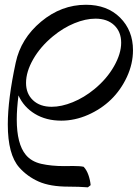

<svg xmlns="http://www.w3.org/2000/svg" viewBox="-20 -511 586 817"><path d="M46.9 -244.6Q68.8 -347.2 154.8 -418.9Q240.7 -490.7 345.7 -490.7Q436 -490.7 491 -436Q545.9 -381.3 545.9 -297.4Q545.9 -239.3 520 -183.6Q494.1 -127.9 452.4 -87.4Q410.6 -46.9 354.5 -22.2Q298.3 2.4 240.7 2.4Q176.3 2.4 128.7 -26.4Q81.1 -55.2 58.6 -105Q51.3 -47.4 51.3 -2.9Q51.3 101.6 89.8 147.9Q113.8 176.8 156.2 186.3Q198.7 195.8 253.4 195.8Q260.3 195.8 272.5 195.6Q284.7 195.3 289.6 195.3Q321.3 195.3 335.9 198.7Q348.6 211.9 356.2 233.6Q363.8 255.4 365.7 276.9L354 286.1Q315.9 283.2 271 283.2Q193.4 283.2 144.8 261.7Q96.2 240.2 62 201.7Q13.2 147 13.2 18.6Q13.2 -88.4 46.9 -244.6ZM386.2 -431.6Q344.2 -431.6 296.6 -412.1Q249 -392.6 205.1 -356.4Q151.9 -312.5 121.3 -259Q90.8 -205.6 90.8 -158.2Q90.8 -112.3 120.4 -84.5Q149.9 -56.6 200.2 -56.6Q241.7 -56.6 289.8 -76.2Q337.9 -95.7 381.8 -131.8Q434.6 -175.3 465.1 -229Q495.6 -282.7 495.6 -329.1Q495.6 -375.5 466.1 -403.6Q436.5 -431.6 386.2 -431.6Z"/></svg>

Font: Flanker
Style: Italic
Weight: 400
Italic angle: -12°
Designer: Flanker
Version: Version 2.027